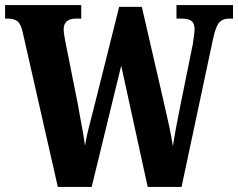

<svg xmlns="http://www.w3.org/2000/svg" viewBox="-23 -734 935 754"><path d="M66 -608Q59 -640 45.5 -650.5Q32 -661 8 -661H-3V-714H296V-661H276Q227 -661 227 -618Q227 -609 230 -591Q233 -573 236 -559L282 -328Q286 -303 292 -272.5Q298 -242 303 -212.5Q308 -183 311 -162Q316 -195 325 -230Q334 -265 345 -308L445 -707H534L622 -325Q633 -277 642 -235.5Q651 -194 656 -160Q661 -193 668.5 -233.5Q676 -274 685 -318L734 -560Q736 -573 738.5 -591.5Q741 -610 741 -620Q741 -643 728.5 -652Q716 -661 689 -661H670V-714H892V-661H876Q853 -661 839 -647Q825 -633 814 -583L690 0H557L453 -476L337 0H204Z"/></svg>

Font: Noto Serif Tamil ExtraCondensed ExtraBold
Style: Italic
Weight: 800
Width: 2
Italic angle: -12°
Designer: Indian Type Foundry, Tom Grace, and the Monotype Design Team
Foundry: Monotype Imaging Inc.
Version: Version 2.003; ttfautohint (v1.8.4.7-5d5b)